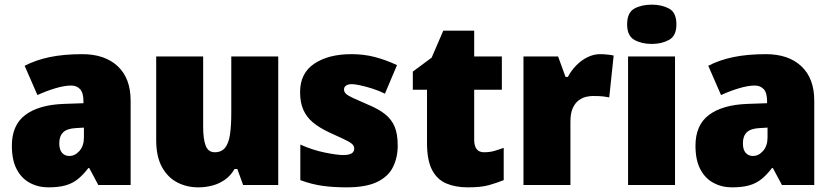

<svg xmlns="http://www.w3.org/2000/svg" viewBox="-20 -796 3577 826"><path d="M334 -563Q431 -563 486.5 -511Q542 -459 542 -363V0H403L364 -73H360Q338 -44 315 -25.5Q292 -7 262 1.5Q232 10 188 10Q144 10 108 -9.5Q72 -29 51.5 -68.5Q31 -108 31 -169Q31 -258 89 -301.5Q147 -345 254 -349L339 -352V-360Q339 -397 324.5 -412.5Q310 -428 286 -428Q258 -428 219 -416.5Q180 -405 141 -387L86 -513Q134 -538 194.5 -550.5Q255 -563 334 -563ZM307 -245Q268 -243 251.5 -226.5Q235 -210 235 -180Q235 -152 247 -138.5Q259 -125 278 -125Q303 -125 322 -147Q341 -169 341 -204V-247Z M1177 -553V0H1026L1001 -69H989Q973 -41 948.5 -23.5Q924 -6 894.5 2Q865 10 833 10Q784 10 743 -11Q702 -32 677 -77Q652 -122 652 -193V-553H854V-251Q854 -197 865 -169Q876 -141 904 -141Q933 -141 948.5 -160.5Q964 -180 969.5 -218Q975 -256 975 -311V-553Z M1691 -170Q1691 -118 1670.5 -77Q1650 -36 1602 -13Q1554 10 1471 10Q1414 10 1367.5 3.5Q1321 -3 1272 -21V-174Q1326 -150 1378.5 -139.5Q1431 -129 1456 -129Q1481 -129 1492.5 -136Q1504 -143 1504 -157Q1504 -169 1493 -178Q1482 -187 1458 -198Q1434 -209 1393 -228Q1353 -247 1326 -269.5Q1299 -292 1285 -323.5Q1271 -355 1271 -400Q1271 -481 1332 -522Q1393 -563 1492 -563Q1545 -563 1591.5 -551Q1638 -539 1688 -516L1636 -393Q1610 -406 1581.5 -415Q1553 -424 1529.5 -429Q1506 -434 1494 -434Q1478 -434 1469 -428Q1460 -422 1460 -411Q1460 -401 1468 -393Q1476 -385 1498.5 -374.5Q1521 -364 1563 -346Q1609 -327 1637 -304.5Q1665 -282 1678 -250.5Q1691 -219 1691 -170Z M2062 -141Q2087 -141 2106 -146.5Q2125 -152 2147 -160V-21Q2114 -8 2081.5 1Q2049 10 1992 10Q1939 10 1899.5 -7Q1860 -24 1838.5 -65.5Q1817 -107 1817 -182V-410H1756V-488L1837 -548L1887 -664H2020V-553H2139V-410H2020V-195Q2020 -168 2030.5 -154.5Q2041 -141 2062 -141Z M2561 -563Q2578 -563 2595.5 -561Q2613 -559 2620 -557L2601 -377Q2591 -379 2576.5 -381Q2562 -383 2529 -383Q2518 -383 2502 -379.5Q2486 -376 2470.5 -365Q2455 -354 2444.5 -332Q2434 -310 2434 -272V0H2232V-553H2381L2413 -465H2423Q2437 -492 2459 -514.5Q2481 -537 2507.5 -550Q2534 -563 2561 -563Z M2884 -553V0H2682V-553ZM2784 -776Q2827 -776 2858.5 -759Q2890 -742 2890 -691Q2890 -642 2858.5 -624.5Q2827 -607 2784 -607Q2740 -607 2709 -624.5Q2678 -642 2678 -691Q2678 -742 2709 -759Q2740 -776 2784 -776Z M3275 -563Q3372 -563 3427.5 -511Q3483 -459 3483 -363V0H3344L3305 -73H3301Q3279 -44 3256 -25.5Q3233 -7 3203 1.5Q3173 10 3129 10Q3085 10 3049 -9.5Q3013 -29 2992.5 -68.5Q2972 -108 2972 -169Q2972 -258 3030 -301.5Q3088 -345 3195 -349L3280 -352V-360Q3280 -397 3265.5 -412.5Q3251 -428 3227 -428Q3199 -428 3160 -416.5Q3121 -405 3082 -387L3027 -513Q3075 -538 3135.5 -550.5Q3196 -563 3275 -563ZM3248 -245Q3209 -243 3192.5 -226.5Q3176 -210 3176 -180Q3176 -152 3188 -138.5Q3200 -125 3219 -125Q3244 -125 3263 -147Q3282 -169 3282 -204V-247Z"/></svg>

Font: Noto Sans Display Black
Style: Regular
Weight: 900
Designer: Monotype Design Team
Foundry: Monotype Imaging Inc.
Version: Version 2.003